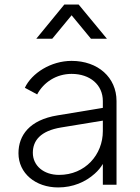

<svg xmlns="http://www.w3.org/2000/svg" viewBox="-20 -810 613 842"><path d="M209 -640 294 -743 379 -640H449L325 -790H262L139 -640ZM235 12C300 12 355 -12 395 -48C410 -61 422 -76 431 -91V0H491V-367C491 -470 410 -543 294 -543C203 -543 119 -489 89 -425L143 -396C171 -449 227 -486 294 -486C375 -486 431 -438 431 -367V-337L232 -304C109 -284 61 -216 61 -138C61 -50 136 12 235 12ZM431 -281V-235C431 -132 354 -43 239 -43C172 -43 124 -83 124 -140C124 -193 157 -236 248 -251Z"/></svg>

Font: Plus Jakarta Sans Light
Style: Regular
Weight: 300
Designer: Gumpita Rahayu
Foundry: Tokotype
Version: Version 2.071;gftools[0.9.30]